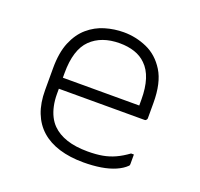

<svg xmlns="http://www.w3.org/2000/svg" viewBox="-101 -648 802 770"><g transform="rotate(20 300.0 -263.0)"><path d="M303 -536Q355 -536 402.5 -515Q450 -494 480.5 -445Q511 -396 511 -310V-245Q511 -242 509.5 -239.5Q508 -237 506 -235.5Q504 -234 500 -234H212Q196 -234 180 -234Q164 -234 148 -234H129L107 -281H461Q461 -287 461 -293.5Q461 -300 461 -306Q461 -356 449.5 -392Q438 -428 415 -450Q395 -470 366.5 -479.5Q338 -489 303 -489Q225 -489 180 -445Q135 -401 135 -301V-212Q135 -185 140 -161.5Q145 -138 154.5 -119Q164 -100 178 -86Q202 -62 239.5 -49.5Q277 -37 329 -37Q365 -37 392.5 -42Q420 -47 445 -58.5Q470 -70 496 -89H508Q508 -77 508 -66.5Q508 -56 508 -48Q508 -46 507.5 -44Q507 -42 505 -40Q489 -24 462.5 -12.5Q436 -1 402 4.5Q368 10 328 10Q270 10 224.5 -4Q179 -18 148 -45.5Q117 -73 101 -114Q85 -155 85 -210V-304Q85 -370 103.5 -414.5Q122 -459 153.5 -486Q185 -513 224 -524.5Q263 -536 303 -536Z"/></g></svg>

Font: Recursive Light
Style: Regular
Weight: 300
Version: Version 1.085